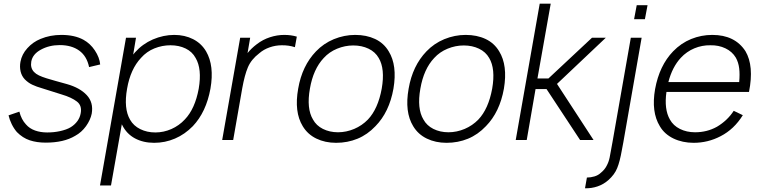

<svg xmlns="http://www.w3.org/2000/svg" viewBox="-20 -770 4174 1056"><path d="M470 -401Q457.5 -461.5 415.5 -491.8Q373.5 -522 308.5 -522Q251 -522 205 -497Q159.5 -472.5 152 -431.5Q149 -413.5 152.8 -399.5Q156.5 -385.5 166.8 -374.5Q177 -363.5 194.2 -355.2Q211.5 -347 235.5 -339.5Q258 -332.5 285.8 -324.8Q313.5 -317 348 -307.5Q419 -287.5 457 -247Q495 -206.5 484.5 -145Q477.5 -110.5 453 -76Q428.5 -42 393.5 -23Q331 14.5 231.5 14.5Q182 14.5 143.2 1.5Q104.5 -11.5 73 -43.5Q56.5 -62.5 44.5 -87Q32.5 -111.5 27 -135.5L86.5 -156Q97.5 -112.5 123 -85.5Q142.5 -63 172.8 -52.2Q203 -41.5 239.5 -41.5Q256.5 -41.5 274.8 -43.2Q293 -45 310 -48.8Q327 -52.5 342.5 -58Q358 -63.5 370 -71Q391.5 -84.5 405.8 -104.2Q420 -124 424 -148Q431.5 -189.5 403 -211.5Q389 -222.5 367.8 -232.5Q346.5 -242.5 317.5 -251L214.5 -283.5Q197 -288.5 183.2 -293.5Q169.5 -298.5 157.8 -304Q146 -309.5 136 -316.8Q126 -324 116.5 -333.5Q99 -352 93.2 -377.5Q87.5 -403 92.5 -430Q100 -471.5 130.5 -505Q161 -539 203 -556Q255.5 -578 317.5 -578Q390.5 -578 439.5 -551Q476.5 -530.5 501.5 -493Q527.5 -454 531 -415.5Z M1137.5 -282.5Q1114 -153.5 1040.5 -76Q996.5 -31 942.2 -7.8Q888 15.5 828 15.5Q767.5 15.5 721.8 -9.2Q676 -34 652 -82.5L650 -86.5L590.5 250H530L673 -562.5H728L712.5 -470L723 -482.5Q763.5 -528 820.5 -553Q879 -578 938.5 -578Q996 -578 1041.8 -554.8Q1087.5 -531.5 1113.5 -487.5Q1159.5 -408.5 1137.5 -282.5ZM1073 -282.5Q1091.5 -391 1056 -451Q1037.5 -485.5 1001 -503.2Q964.5 -521 917.5 -521Q872 -521 829.2 -503.8Q786.5 -486.5 756 -452Q697.5 -390 679 -282.5Q659.5 -173 695.5 -111.5Q714.5 -78 751.5 -59.8Q788.5 -41.5 834.5 -41.5Q857 -41.5 879.2 -46.2Q901.5 -51 922.5 -60.2Q943.5 -69.5 962.2 -82.8Q981 -96 997 -113.5Q1052.5 -171.5 1073 -282.5Z M1612.5 -568.5 1602 -510.5Q1568 -521.5 1530 -521Q1495.5 -521 1462.8 -509.5Q1430 -498 1406 -477Q1362 -443.5 1343.5 -400Q1334 -377.5 1326.5 -349.2Q1319 -321 1312.5 -285.5L1262.5 0H1202L1301 -562.5H1356L1341.5 -478Q1361.5 -503.5 1392.5 -527Q1425.5 -552.5 1464.8 -565.2Q1504 -578 1543.5 -578Q1581 -578 1612.5 -568.5Z M1645 -76Q1597 -154.5 1620 -282.5Q1641.5 -408 1718 -487.5Q1759.5 -531 1816 -554.5Q1873.5 -578 1933.5 -578Q1995.5 -578 2043.2 -555.5Q2091 -533 2118 -487.5Q2165.5 -410.5 2144 -282.5Q2121 -153.5 2045 -76Q2001 -29.5 1946.2 -7Q1891.5 15.5 1828.5 15.5Q1768 15.5 1720 -7.8Q1672 -31 1645 -76ZM2063 -451Q2044 -484.5 2007 -502.2Q1970 -520 1923 -520Q1877.5 -520 1834.2 -502.2Q1791 -484.5 1760.5 -451Q1703 -390 1684.5 -282.5Q1665 -173 1701.5 -112.5Q1710.5 -96 1724.2 -83Q1738 -70 1756 -61Q1774 -52 1795 -47.2Q1816 -42.5 1839 -42.5Q1861.5 -42.5 1884.2 -47.2Q1907 -52 1928.2 -61Q1949.5 -70 1968.5 -83Q1987.5 -96 2003.5 -112.5Q2059 -171 2079.5 -282.5Q2098.5 -391.5 2063 -451Z M2252.5 -76Q2204.5 -154.5 2227.5 -282.5Q2249 -408 2325.5 -487.5Q2367 -531 2423.5 -554.5Q2481 -578 2541 -578Q2603 -578 2650.8 -555.5Q2698.5 -533 2725.5 -487.5Q2773 -410.5 2751.5 -282.5Q2728.5 -153.5 2652.5 -76Q2608.5 -29.5 2553.8 -7Q2499 15.5 2436 15.5Q2375.5 15.5 2327.5 -7.8Q2279.5 -31 2252.5 -76ZM2670.5 -451Q2651.5 -484.5 2614.5 -502.2Q2577.5 -520 2530.5 -520Q2485 -520 2441.8 -502.2Q2398.5 -484.5 2368 -451Q2310.5 -390 2292 -282.5Q2272.5 -173 2309 -112.5Q2318 -96 2331.8 -83Q2345.5 -70 2363.5 -61Q2381.5 -52 2402.5 -47.2Q2423.5 -42.5 2446.5 -42.5Q2469 -42.5 2491.8 -47.2Q2514.5 -52 2535.8 -61Q2557 -70 2576 -83Q2595 -96 2611 -112.5Q2666.5 -171 2687 -282.5Q2706 -391.5 2670.5 -451Z M2877 0H2816.5L2948.5 -750H3009L2936 -338.5H2996.5L3236 -562.5H3312L3043.5 -308.5L3244.5 0H3170.5L2986 -280H2925.5Z M3541.5 -741.5 3527 -664.5H3467.5L3482 -741.5ZM3197.5 265.5 3208 206.5Q3229 206.5 3249.8 200.2Q3270.5 194 3285 180Q3305.5 163.5 3316.5 142Q3328 121 3333 96.5Q3335.5 84 3339.2 63.2Q3343 42.5 3348.5 12.5L3449.5 -562.5H3509L3408 14.5L3400.5 54Q3389 120 3374.5 154.5Q3360.5 190 3325.5 221Q3299.5 244 3266.5 255.2Q3233.5 266.5 3197.5 265.5Z M3664.5 -112.5Q3683 -79 3719.8 -60.8Q3756.5 -42.5 3803 -42.5Q3869 -42.5 3923.5 -73Q3952 -90 3975 -111.8Q3998 -133.5 4015.5 -160.5L4065.5 -136.5Q4017.5 -59 3943.5 -21Q3874 15.5 3794.5 15.5Q3764.5 15.5 3736.5 9.5Q3708.5 3.5 3684.5 -8Q3660.5 -19.5 3641.2 -36.5Q3622 -53.5 3609 -76Q3561 -154.5 3583 -280Q3606.5 -409 3682 -487.5Q3726 -533 3781.5 -555.5Q3837 -578 3897.5 -578Q4022 -578 4080 -488.5Q4128 -407.5 4099.5 -264.5H3645.5Q3632 -169 3664.5 -112.5ZM3656 -318.5H4045.5Q4049.5 -362 4045.5 -394.5Q4041.5 -427 4027 -453Q4007 -486.5 3969.8 -504.2Q3932.5 -522 3887 -521Q3864.5 -521.5 3842.2 -517.2Q3820 -513 3799 -504.2Q3778 -495.5 3759 -482.2Q3740 -469 3724.5 -452Q3677.5 -401.5 3656 -318.5Z"/></svg>

Font: Russisch Sans Light
Style: Italic
Weight: 300
Italic angle: -10°
Designer: Michael Sharanda (font) & Cristiano Sobral (main changes)
Foundry: Michael Sharanda
Version: Version 2.00;September 8, 2020;FontCreator 13.0.0.2681 64-bi